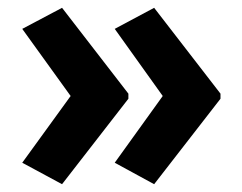

<svg xmlns="http://www.w3.org/2000/svg" viewBox="-20 -520 621 492"><path d="M545 -267V-280L375 -500L274 -446L397 -274L274 -103L375 -48ZM309 -267V-280L139 -500L37 -446L161 -274L37 -103L139 -48Z"/></svg>

Font: Noto Sans Gurmukhi SemiCondensed
Style: Bold
Weight: 700
Width: 4
Designer: Jelle Bosma - Monotype Design Team
Foundry: Monotype Imaging Inc.
Version: Version 2.004